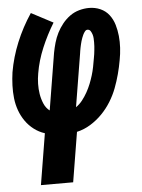

<svg xmlns="http://www.w3.org/2000/svg" viewBox="-53 -562 605 819"><g transform="rotate(-5 250.0 -152.5)"><path d="M89 215 125 -4Q100 -12 79 -28Q58 -44 43 -65.5Q28 -87 19 -112Q10 -137 7 -164Q4 -191 5 -219Q6 -247 10 -275Q21 -339 46.5 -401Q72 -463 110 -520L203 -471Q173 -422 150.5 -368.5Q128 -315 119 -261Q115 -239 114.5 -216.5Q114 -194 117.5 -172.5Q121 -151 129.5 -131Q138 -111 154 -99L194 -343Q198 -364 204 -385Q210 -406 220 -426Q230 -446 244.5 -464Q259 -482 277 -495Q295 -508 316.5 -514Q338 -520 359 -520Q385 -520 407.5 -510Q430 -500 444.5 -481Q459 -462 466 -438.5Q473 -415 475.5 -390Q478 -365 476.5 -339Q475 -313 470 -287Q465 -258 457 -228Q449 -198 438 -169Q427 -140 410 -112.5Q393 -85 370.5 -62Q348 -39 320.5 -22Q293 -5 262 2L227 215ZM267 -103Q283 -114 295 -129.5Q307 -145 316.5 -162Q326 -179 333 -196.5Q340 -214 345.5 -232Q351 -250 354.5 -268Q358 -286 361 -304Q363 -313 364 -321.5Q365 -330 366 -338.5Q367 -347 367.5 -355.5Q368 -364 368 -372.5Q368 -381 367.5 -389.5Q367 -398 364.5 -406Q362 -414 357.5 -421Q353 -428 344 -428Q338 -428 333 -421.5Q328 -415 325 -408.5Q322 -402 319.5 -395.5Q317 -389 315 -382Q313 -375 311.5 -368.5Q310 -362 308.5 -355Q307 -348 306 -341.5Q305 -335 304 -328Z"/></g></svg>

Font: Iosevka Curly Slab Heavy
Style: Italic
Weight: 900
Italic angle: -9°
Monospace: yes
Designer: Belleve Invis
Foundry: Belleve Invis
Version: Version 22.1.2; ttfautohint (v1.8.4)